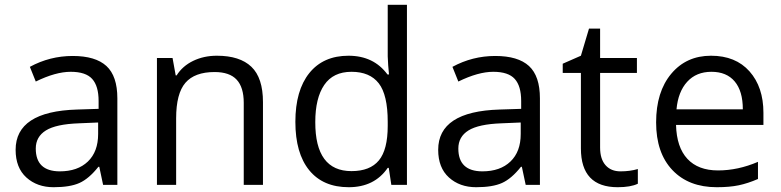

<svg xmlns="http://www.w3.org/2000/svg" viewBox="-20 -780 3293 810"><path d="M231.9 -57.1Q307.6 -57.1 350.8 -98.6Q394 -140.1 394 -214.8V-263.2L313 -259.8Q216.3 -256.3 173.6 -229.7Q130.9 -203.1 130.9 -153.3Q130.9 -57.6 231.9 -57.1ZM475.1 -365.2V0H415L398.9 -76.2H395Q355 -25.9 315.2 -8.1Q275.4 9.8 206.1 9.8Q136.7 9.8 91.3 -31.2Q45.9 -72.3 45.9 -147.9Q45.9 -310.1 305.2 -317.9L396 -320.8V-354Q396 -417 368.9 -447Q341.8 -477.1 278.3 -477.1Q214.8 -477.1 130.9 -436L106 -498Q190.4 -543.9 286.6 -543.9Q382.8 -543.9 429 -501.5Q475.1 -459 475.1 -365.2Z M1008.3 0V-346.2Q1008.3 -411.6 978.5 -443.8Q948.7 -476.1 885.3 -476.1Q801.3 -476.1 762.2 -430.7Q723.1 -385.3 723.1 -280.8V0H642.1V-535.2H708L721.2 -461.9H725.1Q750 -501.5 794.9 -523.2Q839.8 -544.9 895 -544.9Q991.7 -544.9 1040.5 -498.3Q1089.4 -451.7 1089.4 -349.1V0Z M1310.1 -265.1Q1309.6 -58.1 1462.9 -58.1Q1541 -58.1 1578.4 -103.3Q1615.7 -148.4 1615.7 -249V-266.1Q1615.7 -379.9 1577.9 -428.5Q1540 -477.1 1462.9 -477.1Q1385.7 -477.1 1347.9 -421.6Q1310.1 -366.2 1310.1 -265.1ZM1614.7 -465.8H1621.1L1617.7 -504.4L1615.7 -542V-759.8H1696.8V0H1630.9L1620.1 -71.8H1615.7Q1559.6 9.8 1451.2 9.8Q1342.8 9.8 1284.4 -62Q1226.1 -133.8 1226.1 -266.1Q1226.1 -398.4 1284.9 -471.7Q1343.8 -544.9 1450.2 -544.9Q1556.6 -544.9 1614.7 -465.8Z M2014.6 -57.1Q2090.3 -57.1 2133.5 -98.6Q2176.8 -140.1 2176.8 -214.8V-263.2L2095.7 -259.8Q1999 -256.3 1956.3 -229.7Q1913.6 -203.1 1913.6 -153.3Q1913.6 -57.6 2014.6 -57.1ZM2257.8 -365.2V0H2197.8L2181.6 -76.2H2177.7Q2137.7 -25.9 2097.9 -8.1Q2058.1 9.8 1988.8 9.8Q1919.4 9.8 1874 -31.2Q1828.6 -72.3 1828.6 -147.9Q1828.6 -310.1 2087.9 -317.9L2178.7 -320.8V-354Q2178.7 -417 2151.6 -447Q2124.5 -477.1 2061 -477.1Q1997.6 -477.1 1913.6 -436L1888.7 -498Q1973.1 -543.9 2069.3 -543.9Q2165.5 -543.9 2211.7 -501.5Q2257.8 -459 2257.8 -365.2Z M2430.7 -153.8V-472.2H2354V-511.2L2430.7 -544.9L2464.8 -659.2H2511.7V-535.2H2667V-472.2H2511.7V-157.2Q2511.7 -108.9 2534.7 -83Q2557.6 -57.1 2597.7 -57.1Q2637.7 -57.1 2670.9 -66.9V-4.9Q2640.6 9.8 2585.9 9.8Q2430.7 9.8 2430.7 -153.8Z M2834 -318.8H3113.8Q3113.8 -395.5 3079.6 -436.3Q3045.4 -477.1 2981.4 -477.1Q2917.5 -477.1 2879.2 -435.1Q2840.8 -393.1 2834 -318.8ZM3003.9 9.8Q2885.3 9.8 2816.7 -62.5Q2748 -134.8 2748 -263.7Q2748 -392.6 2811.8 -468.8Q2875.5 -544.9 2979.5 -544.9Q3083.5 -544.9 3142.1 -478.8Q3200.7 -412.6 3200.7 -304.2V-252.9H2832Q2834.5 -158.7 2879.9 -109.9Q2925.3 -61 3009.3 -61Q3093.3 -61 3177.7 -97.2V-24.9Q3134.8 -6.3 3096.4 1.7Q3058.1 9.8 3003.9 9.8Z"/></svg>

Font: OpenSans
Style: Regular
Weight: 400
Foundry: Ascender Corporation
Version: Version 1.10